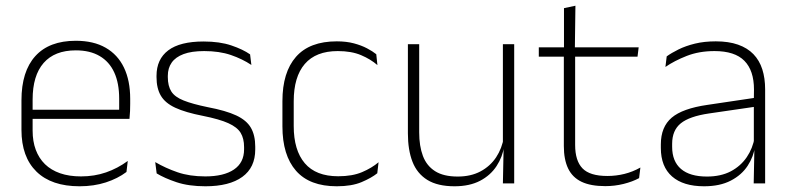

<svg xmlns="http://www.w3.org/2000/svg" viewBox="-20 -641 2762 671"><path d="M258 10Q160 10 107.5 -41.2Q55 -92.5 55 -187V-290.5Q55 -391.5 103.5 -445Q152 -498.5 245 -498.5Q307 -498.5 349.2 -474.2Q391.5 -450 413.2 -404.8Q435 -359.5 435 -295.5V-278Q435 -265.5 434.5 -252.8Q434 -240 432.5 -225.5H396Q396.5 -245.5 396.5 -263.2Q396.5 -281 396.5 -296Q396.5 -350.5 379.2 -388Q362 -425.5 328.2 -445.2Q294.5 -465 245 -465Q171 -465 132.5 -421Q94 -377 94 -293V-245V-239V-184.5Q94 -147 105 -117.5Q116 -88 137.2 -67.2Q158.5 -46.5 190 -35.5Q221.5 -24.5 263 -24.5Q310 -24.5 350.5 -38.5Q391 -52.5 426.5 -78.5L422 -40Q391.5 -17 349.8 -3.5Q308 10 258 10ZM422.5 -225.5H75V-257.5H422.5Z M698 10Q639.5 10 597 -4.2Q554.5 -18.5 527.5 -35L522.5 -74.5Q558.5 -53.5 600.5 -39Q642.5 -24.5 697.5 -24.5Q762 -24.5 797.5 -48.5Q833 -72.5 833 -119V-127Q833 -157 821 -176.8Q809 -196.5 778 -210.5Q747 -224.5 689.5 -236Q628 -248 592.5 -264.5Q557 -281 542 -306.8Q527 -332.5 527 -371.5V-376Q527 -434 568 -465Q609 -496 691.5 -496Q748 -496 788.5 -482.2Q829 -468.5 854 -451L858.5 -414Q827 -435 786.8 -448.8Q746.5 -462.5 693.5 -462.5Q649.5 -462.5 621.5 -452Q593.5 -441.5 580 -422.2Q566.5 -403 566.5 -376V-371.5Q566.5 -340.5 578.8 -321.2Q591 -302 621.8 -289.8Q652.5 -277.5 706 -266.5Q769.5 -254.5 805.8 -237.5Q842 -220.5 857 -194.2Q872 -168 872 -128.5V-118.5Q872 -55.5 826.8 -22.8Q781.5 10 698 10Z M1157 10Q1062 10 1014.5 -44.2Q967 -98.5 967 -199.5V-287.5Q967 -388.5 1014.5 -442.5Q1062 -496.5 1157 -496.5Q1190.5 -496.5 1216.8 -489.5Q1243 -482.5 1262.5 -472.2Q1282 -462 1295 -451.5L1299 -413.5Q1275.5 -434 1242 -448.2Q1208.5 -462.5 1160.5 -462.5Q1084 -462.5 1045.2 -417.5Q1006.5 -372.5 1006.5 -287V-200.5Q1006.5 -116 1045.2 -70.5Q1084 -25 1162 -25Q1211.5 -25 1245.5 -39.5Q1279.5 -54 1303 -74L1298.5 -35.5Q1278 -19 1243.5 -4.5Q1209 10 1157 10Z M1405.5 -486.5H1445V-178.5Q1445 -130.5 1458 -96Q1471 -61.5 1500.5 -42.8Q1530 -24 1579.5 -24Q1625.5 -24 1659.2 -42Q1693 -60 1713.8 -91.2Q1734.5 -122.5 1741 -162.5L1752 -130.5H1742Q1736.5 -93 1715.5 -60.8Q1694.5 -28.5 1657.8 -9.2Q1621 10 1568.5 10Q1509.5 10 1473.5 -12.2Q1437.5 -34.5 1421.5 -75.8Q1405.5 -117 1405.5 -175ZM1737.5 -486.5H1777V0H1737.5L1740 -123.5L1737.5 -125.5Z M2095.5 9.5Q2044 9.5 2012.2 -5.8Q1980.5 -21 1965.5 -52.2Q1950.5 -83.5 1950.5 -130.5V-459H1990V-134.5Q1990 -79 2015.8 -52.5Q2041.5 -26 2102.5 -26Q2133 -26 2162.2 -33.2Q2191.5 -40.5 2218 -55.5L2213.5 -18.5Q2190.5 -6 2159.2 1.8Q2128 9.5 2095.5 9.5ZM2208 -443H1863V-475.5H2212ZM1989 -469.5H1951V-612.5L1991 -621Z M2654 0H2614L2616.5 -125L2614.5 -131.5V-290L2615 -328Q2615 -394.5 2581.5 -428.5Q2548 -462.5 2477 -462.5Q2423 -462.5 2379.8 -445.5Q2336.5 -428.5 2305.5 -407L2310 -444Q2326.5 -456 2351.2 -468.2Q2376 -480.5 2408.5 -488.5Q2441 -496.5 2481.5 -496.5Q2526.5 -496.5 2559.2 -485Q2592 -473.5 2613 -451.8Q2634 -430 2644 -399Q2654 -368 2654 -328.5ZM2440.5 10Q2368 10 2328.8 -24.2Q2289.5 -58.5 2289.5 -124V-136.5Q2289.5 -197.5 2327.5 -229.8Q2365.5 -262 2452.5 -274.5L2624 -300L2626 -269L2458 -244.5Q2389.5 -234.5 2359.2 -210Q2329 -185.5 2329 -138.5V-128Q2329 -77 2360 -50.5Q2391 -24 2450.5 -24Q2499 -24 2533.8 -42.2Q2568.5 -60.5 2589.8 -91.8Q2611 -123 2617.5 -162L2628 -131H2619Q2614 -94 2593 -61.8Q2572 -29.5 2534 -9.8Q2496 10 2440.5 10Z"/></svg>

Font: Anek Devanagari ExtraLight
Style: Regular
Weight: 250
Designer: Kailash Malviya (Devanagari) & Yesha Goshar (Latin)
Foundry: Ek Type
Version: Version 1.003